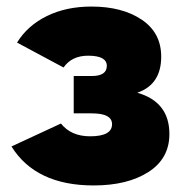

<svg xmlns="http://www.w3.org/2000/svg" viewBox="-20 -556 568 586"><path d="M266 10Q89 10 15 -109L166 -179Q197 -140 255 -140Q322 -140 322 -177Q322 -210 260 -210H205V-324H260Q306 -324 306 -355Q306 -386 249 -386Q199 -386 174 -350L32 -426Q64 -478 123 -507Q182 -536 259 -536Q353 -536 412.5 -496Q472 -456 472 -383Q472 -298 399 -273Q497 -245 497 -147Q497 -72 433 -31Q369 10 266 10Z"/></svg>

Font: Raleway-v4020 Black
Style: Regular
Weight: 900
Designer: Matt McInerney, Pablo Impallari, Rodrigo Fuenzalida
Foundry: Matt McInerney, Pablo Impallari, Rodrigo Fuenzalida
Version: Version 4.020;PS 004.020;hotconv 1.0.88;makeotf.lib2.5.64775